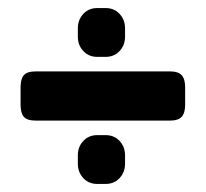

<svg xmlns="http://www.w3.org/2000/svg" viewBox="-20 -539 510 476"><path d="M173 -448V-469Q173 -490 186.5 -504.5Q200 -519 221 -519H242Q263 -519 276.5 -504.5Q290 -490 290 -469V-448Q290 -427 276.5 -412.5Q263 -398 242 -398H221Q200 -398 186.5 -412.5Q173 -427 173 -448ZM31 -279V-323Q31 -343 39 -352.5Q47 -362 69 -362H401Q422 -362 430.5 -352.5Q439 -343 439 -323V-279Q439 -259 430.5 -249.5Q422 -240 401 -240H69Q47 -240 39 -249.5Q31 -259 31 -279ZM173 -133V-154Q173 -175 186.5 -189.5Q200 -204 221 -204H242Q263 -204 276.5 -189.5Q290 -175 290 -154V-133Q290 -112 276.5 -97.5Q263 -83 242 -83H221Q200 -83 186.5 -97.5Q173 -112 173 -133Z"/></svg>

Font: Mitr Medium
Style: Regular
Weight: 500
Designer: Thanarat Vachiruckul
Foundry: Cadson Demak
Version: Version 1.002